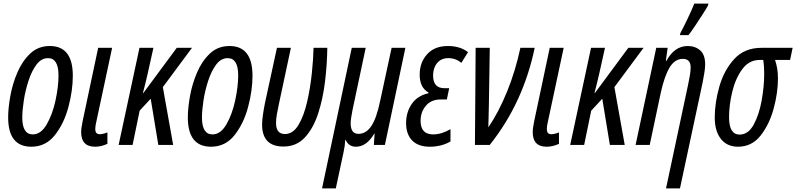

<svg xmlns="http://www.w3.org/2000/svg" viewBox="-20 -800 4396 1060"><path d="M153 10Q232 10 282.5 -53.5Q333 -117 357.5 -208.5Q382 -300 382 -382Q382 -546 255 -546Q191 -546 147 -504.5Q103 -463 76 -400Q49 -337 37 -270Q25 -203 25 -152Q25 10 153 10ZM161 -58Q103 -58 103 -151Q103 -191 111.5 -246Q120 -301 137.5 -354.5Q155 -408 181.5 -443.5Q208 -479 245 -479Q303 -479 303 -384Q303 -322 286.5 -245.5Q270 -169 238 -113.5Q206 -58 161 -58Z M505 10Q539 10 573 -6V-69Q548 -59 530 -59Q506 -59 506 -88Q506 -105 512 -129L599 -536H522L437 -135Q428 -92 428 -71Q428 10 505 10Z M635 0H712L751 -189L812 -255L854 0H936L879 -319L1040 -536H956L771 -286H769Q778 -319 784 -345.5Q790 -372 795 -392L827 -536H750Z M1145 10Q1224 10 1274.5 -53.5Q1325 -117 1349.5 -208.5Q1374 -300 1374 -382Q1374 -546 1247 -546Q1183 -546 1139 -504.5Q1095 -463 1068 -400Q1041 -337 1029 -270Q1017 -203 1017 -152Q1017 10 1145 10ZM1153 -58Q1095 -58 1095 -151Q1095 -191 1103.5 -246Q1112 -301 1129.5 -354.5Q1147 -408 1173.5 -443.5Q1200 -479 1237 -479Q1295 -479 1295 -384Q1295 -322 1278.5 -245.5Q1262 -169 1230 -113.5Q1198 -58 1153 -58Z M1545 9Q1617 9 1663.5 -41.5Q1710 -92 1736.5 -173.5Q1763 -255 1774.5 -350.5Q1786 -446 1787 -536H1711Q1710 -476 1701.5 -395Q1693 -314 1675.5 -237.5Q1658 -161 1628 -110.5Q1598 -60 1553 -60Q1504 -60 1504 -121Q1504 -143 1508.5 -168.5Q1513 -194 1519 -222L1586 -536H1509L1443 -232Q1436 -197 1431.5 -165.5Q1427 -134 1427 -112Q1427 9 1545 9Z M1758 240H1834L1877 39Q1885 2 1886 -28H1888Q1905 10 1945 10Q2004 10 2046 -62H2048L2044 0H2105L2218 -536H2142L2079 -244Q2059 -147 2030 -104Q2001 -61 1959 -61Q1916 -61 1916 -119Q1916 -134 1919 -152Q1922 -170 1926 -192L1999 -536H1922Z M2353 10Q2417 10 2467 -19V-87Q2418 -58 2371 -58Q2302 -58 2302 -133Q2302 -182 2331.5 -216.5Q2361 -251 2414 -251H2447L2460 -313H2434Q2371 -313 2371 -383Q2371 -425 2393.5 -452Q2416 -479 2455 -479Q2496 -479 2527 -453L2564 -512Q2520 -546 2453 -546Q2379 -546 2338 -500.5Q2297 -455 2297 -388Q2297 -316 2346 -289L2345 -285Q2285 -272 2253.5 -226.5Q2222 -181 2222 -120Q2222 -59 2255.5 -24.5Q2289 10 2353 10Z M2602 0H2684Q2779 -120 2840 -253.5Q2901 -387 2932 -536H2853Q2826 -409 2779.5 -294.5Q2733 -180 2676 -97Q2677 -126 2677.5 -157Q2678 -188 2679 -220L2684 -536H2606Z M2998 10Q3032 10 3066 -6V-69Q3041 -59 3023 -59Q2999 -59 2999 -88Q2999 -105 3005 -129L3092 -536H3015L2930 -135Q2921 -92 2921 -71Q2921 10 2998 10Z M3128 0H3205L3244 -189L3305 -255L3347 0H3429L3372 -319L3533 -536H3449L3264 -286H3262Q3271 -319 3277 -345.5Q3283 -372 3288 -392L3320 -536H3243Z M3657 240H3734L3859 -344Q3864 -370 3868.5 -397Q3873 -424 3873 -445Q3873 -498 3845.5 -522Q3818 -546 3777 -546Q3704 -546 3659 -464H3656L3666 -536H3603L3489 0H3567L3628 -288Q3648 -379 3676.5 -427Q3705 -475 3750 -475Q3793 -475 3793 -428Q3793 -408 3788.5 -382.5Q3784 -357 3779 -333ZM3734 -606H3781Q3794 -622 3816 -655Q3838 -688 3859 -720.5Q3880 -753 3889 -770L3891 -780H3813Q3802 -751 3777 -698.5Q3752 -646 3736 -617Z M4054 10Q4131 10 4179.5 -52Q4228 -114 4251.5 -201.5Q4275 -289 4275 -367Q4275 -398 4270.5 -423Q4266 -448 4259 -469H4342L4356 -536H4184Q4090 -536 4033.5 -474Q3977 -412 3951.5 -322.5Q3926 -233 3926 -152Q3926 -76 3960 -33Q3994 10 4054 10ZM4063 -57Q4005 -57 4005 -153Q4005 -219 4022.5 -292.5Q4040 -366 4077.5 -417.5Q4115 -469 4174 -469H4194Q4199 -436 4199 -391Q4199 -323 4185 -245Q4171 -167 4141 -112Q4111 -57 4063 -57Z"/></svg>

Font: Noto Sans UI Condensed
Style: Italic
Weight: 400
Width: 3
Italic angle: -12°
Designer: Monotype Design Team
Foundry: Monotype Imaging Inc.
Version: Version 1.901